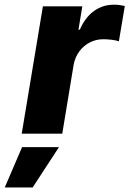

<svg xmlns="http://www.w3.org/2000/svg" viewBox="-98 -573 555 823"><path d="M-4.9 0 85.9 -545.9H254.9L238.3 -445.8H244.1Q268.1 -500.5 306.4 -526.9Q344.7 -553.2 389.2 -552.7Q401.4 -553.2 413.6 -551.5Q425.8 -549.8 437 -547.4L411.6 -396Q399.4 -400.4 379.9 -402.6Q360.4 -404.8 344.2 -404.8Q314 -404.8 287.1 -391.1Q260.3 -377.4 242.2 -353Q224.1 -328.6 217.8 -296.4L168.9 0ZM-77.6 230.5 -3.4 57.6H154.8L42 230.5Z"/></svg>

Font: Inter Tight ExtraBold
Style: Italic
Weight: 800
Italic angle: -9.39999°
Designer: Rasmus Andersson
Foundry: rsms
Version: Version 3.004